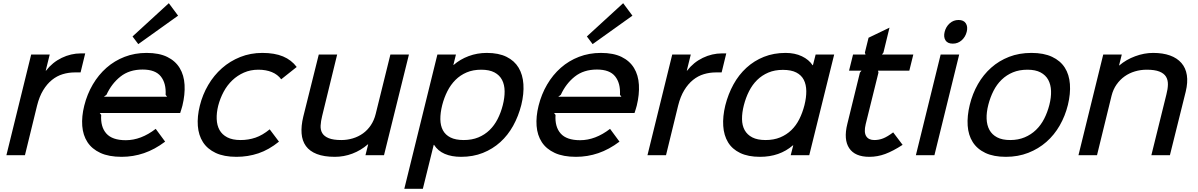

<svg xmlns="http://www.w3.org/2000/svg" viewBox="-20 -971 7492 1201"><path d="M484 -518H448Q409 -518 372.5 -507Q336 -496 305 -471Q274 -446 250 -406.5Q226 -367 212 -311L136 0H20L175 -630H291L266 -529H268Q308 -581 366 -609Q424 -637 486 -637H513Z M1094 -873 845 -695 809 -743 1036 -951ZM1121 -310Q1118 -299 1114.5 -287.5Q1111 -276 1107 -264H604L613 -252Q608 -178 645 -136Q682 -94 767 -94Q862 -94 954 -165L1013 -85Q948 -36 880.5 -13Q813 10 741 10Q661 10 608 -14.5Q555 -39 527 -82Q499 -125 494.5 -183.5Q490 -242 507 -310Q525 -382 560.5 -442.5Q596 -503 646 -547Q696 -591 759.5 -615.5Q823 -640 897 -640Q975 -640 1026 -615Q1077 -590 1104 -545.5Q1131 -501 1134.5 -440.5Q1138 -380 1121 -310ZM1025 -366 1016 -378Q1020 -450 986 -493Q952 -536 872 -536Q789 -536 733.5 -492Q678 -448 646 -378L630 -366Z M1725 -85Q1662 -34 1596.5 -12Q1531 10 1459 10Q1381 10 1329 -14.5Q1277 -39 1249.5 -82Q1222 -125 1217.5 -183.5Q1213 -242 1230 -310Q1247 -379 1282.5 -439.5Q1318 -500 1368.5 -544.5Q1419 -589 1483 -614.5Q1547 -640 1621 -640Q1698 -640 1750.5 -618Q1803 -596 1836 -552L1739 -475Q1717 -505 1680.5 -520Q1644 -535 1596 -535Q1547 -535 1506 -517Q1465 -499 1433 -468.5Q1401 -438 1379 -397Q1357 -356 1345 -310Q1334 -266 1335.5 -226.5Q1337 -187 1353 -158Q1369 -129 1401.5 -112Q1434 -95 1485 -95Q1534 -95 1578 -110Q1622 -125 1667 -162Z M2382 0H2266L2283 -68H2281Q2237 -30 2184 -10Q2131 10 2075 10Q2007 10 1962 -7.5Q1917 -25 1893.5 -57.5Q1870 -90 1866.5 -136.5Q1863 -183 1877 -241L1974 -630H2089L1995 -245Q1987 -213 1985.5 -185.5Q1984 -158 1996 -138Q2008 -118 2036.5 -106.5Q2065 -95 2115 -95Q2152 -95 2187 -105.5Q2222 -116 2250.5 -136.5Q2279 -157 2299.5 -187.5Q2320 -218 2330 -258L2422 -630H2538Z M3241 -315Q3223 -244 3190 -184.5Q3157 -125 3109.5 -82Q3062 -39 3000.5 -14.5Q2939 10 2864 10Q2805 10 2762 -8.5Q2719 -27 2695 -65H2693L2625 210H2509L2716 -630H2832L2816 -565H2818Q2858 -600 2911.5 -620Q2965 -640 3025 -640Q3099 -640 3148.5 -615.5Q3198 -591 3224 -547.5Q3250 -504 3254 -444.5Q3258 -385 3241 -315ZM3125 -313Q3137 -360 3136.5 -400.5Q3136 -441 3120.5 -471Q3105 -501 3073 -518Q3041 -535 2990 -535Q2939 -535 2899 -518Q2859 -501 2829 -471Q2799 -441 2778.5 -400.5Q2758 -360 2746 -313Q2734 -265 2734.5 -225Q2735 -185 2750.5 -156Q2766 -127 2798 -111Q2830 -95 2881 -95Q2932 -95 2972 -111.5Q3012 -128 3042 -157Q3072 -186 3092.5 -226Q3113 -266 3125 -313Z M3936 -873 3687 -695 3651 -743 3878 -951ZM3963 -310Q3960 -299 3956.5 -287.5Q3953 -276 3949 -264H3446L3455 -252Q3450 -178 3487 -136Q3524 -94 3609 -94Q3704 -94 3796 -165L3855 -85Q3790 -36 3722.5 -13Q3655 10 3583 10Q3503 10 3450 -14.5Q3397 -39 3369 -82Q3341 -125 3336.5 -183.5Q3332 -242 3349 -310Q3367 -382 3402.5 -442.5Q3438 -503 3488 -547Q3538 -591 3601.5 -615.5Q3665 -640 3739 -640Q3817 -640 3868 -615Q3919 -590 3946 -545.5Q3973 -501 3976.5 -440.5Q3980 -380 3963 -310ZM3867 -366 3858 -378Q3862 -450 3828 -493Q3794 -536 3714 -536Q3631 -536 3575.5 -492Q3520 -448 3488 -378L3472 -366Z M4494 -518H4458Q4419 -518 4382.5 -507Q4346 -496 4315 -471Q4284 -446 4260 -406.5Q4236 -367 4222 -311L4146 0H4030L4185 -630H4301L4276 -529H4278Q4318 -581 4376 -609Q4434 -637 4496 -637H4523Z M5042 0H4926L4942 -62H4940Q4857 10 4734 10Q4660 10 4610 -14Q4560 -38 4534 -81Q4508 -124 4504 -183Q4500 -242 4517 -312Q4535 -383 4568 -443Q4601 -503 4649 -547Q4697 -591 4758.5 -615.5Q4820 -640 4894 -640Q4952 -640 4996 -619Q5040 -598 5063 -563H5065L5082 -630H5198ZM5012 -313Q5024 -361 5023.5 -401.5Q5023 -442 5008 -471.5Q4993 -501 4961 -517.5Q4929 -534 4877 -534Q4826 -534 4786 -517Q4746 -500 4716 -470.5Q4686 -441 4665.5 -400.5Q4645 -360 4633 -313Q4621 -266 4621.5 -226Q4622 -186 4638 -157Q4654 -128 4686 -111.5Q4718 -95 4769 -95Q4820 -95 4860 -111.5Q4900 -128 4930 -157Q4960 -186 4980 -226Q5000 -266 5012 -313Z M5626 -65Q5566 -26 5517.5 -8Q5469 10 5418 10Q5328 10 5292 -44Q5256 -98 5280 -195L5359 -517L5369 -529H5291L5316 -630H5394L5390 -642L5413 -735L5544 -798L5506 -642L5497 -630H5693L5668 -529H5472L5475 -517L5395 -194Q5383 -144 5398 -119.5Q5413 -95 5449 -95Q5478 -95 5504.5 -105.5Q5531 -116 5567 -143Z M6027 -772Q6019 -740 5995.5 -719Q5972 -698 5940 -698Q5907 -698 5894 -719Q5881 -740 5889 -772Q5897 -804 5920.5 -825Q5944 -846 5976 -846Q6008 -846 6021.5 -825Q6035 -804 6027 -772ZM5825 0H5709L5864 -630H5980Z M6660 -315Q6643 -246 6609 -186.5Q6575 -127 6525.5 -83.5Q6476 -40 6412 -15Q6348 10 6272 10Q6195 10 6143.5 -14.5Q6092 -39 6064.5 -82.5Q6037 -126 6033 -185.5Q6029 -245 6046 -315Q6063 -385 6097 -444.5Q6131 -504 6180 -547.5Q6229 -591 6292 -615.5Q6355 -640 6432 -640Q6509 -640 6561 -615.5Q6613 -591 6640.5 -548Q6668 -505 6672.5 -445Q6677 -385 6660 -315ZM6544 -315Q6556 -362 6554.5 -402Q6553 -442 6537 -471.5Q6521 -501 6489 -518Q6457 -535 6407 -535Q6356 -535 6316 -518.5Q6276 -502 6245.5 -472.5Q6215 -443 6194.5 -402.5Q6174 -362 6162 -315Q6150 -268 6151.5 -228Q6153 -188 6169 -158.5Q6185 -129 6217 -112Q6249 -95 6299 -95Q6349 -95 6389.5 -112Q6430 -129 6460.5 -158.5Q6491 -188 6511.5 -228Q6532 -268 6544 -315Z M7397 -398 7298 0H7182L7276 -380Q7285 -414 7285.5 -442.5Q7286 -471 7273.5 -491.5Q7261 -512 7232 -523.5Q7203 -535 7153 -535Q7115 -535 7079.5 -524.5Q7044 -514 7015 -493.5Q6986 -473 6964.5 -442.5Q6943 -412 6933 -372L6842 0H6726L6881 -630H6997L6980 -562H6982Q7024 -598 7080.5 -619Q7137 -640 7193 -640Q7254 -640 7298.5 -624Q7343 -608 7370 -577Q7397 -546 7404 -501Q7411 -456 7397 -398Z"/></svg>

Font: TypoPRO Sinkin Sans
Style: 500 Medium Italic
Weight: 500
Italic angle: -112°
Designer: Keith Bates
Foundry: K-Type
Version: Sinkin Sans (version 1.0)  by Keith Bates   •   © 2014   www